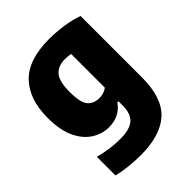

<svg xmlns="http://www.w3.org/2000/svg" viewBox="-221 -678 1028 1028"><g transform="rotate(-45 293.0 -164.0)"><path d="M238.5 230Q198.5 230 153.2 225.5Q108 221 66 210.5V69.5Q107 80.5 146.8 85.8Q186.5 91 223 91Q292.5 91 325.2 64Q358 37 358 -27V-59H349.5Q329.5 -29 297.8 -12.5Q266 4 224.5 4Q174 4 128.8 -24.2Q83.5 -52.5 55.2 -111.5Q27 -170.5 27 -264Q27 -404.5 100.5 -481Q174 -557.5 330.5 -557.5Q381.5 -557.5 437.2 -549.5Q493 -541.5 537.5 -525.5V-60Q537.5 93.5 463 161.8Q388.5 230 238.5 230ZM299 -143Q314.5 -143 330.2 -147.8Q346 -152.5 358 -162V-417.5Q348.5 -419 337.2 -420.2Q326 -421.5 314 -421.5Q263.5 -421.5 236 -390.5Q208.5 -359.5 208.5 -279Q208.5 -198 232 -170.5Q255.5 -143 299 -143Z"/></g></svg>

Font: Encode Sans SmCnd XBd
Style: Regular
Weight: 800
Width: 4
Designer: Multiple Designers
Foundry: Impallari Type
Version: Version 3.002; ttfautohint (v1.8.3) -l 8 -r 50 -G 200 -x 14 